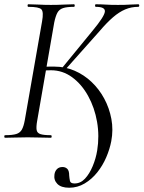

<svg xmlns="http://www.w3.org/2000/svg" viewBox="-26 -645 672 899"><path d="M298 234Q260 234 242.5 216Q225 198 229 172Q231 157 240.5 147Q250 137 267 137Q280 137 289 145.5Q298 154 298 177Q299 190 301.5 202Q304 214 323 214Q351 214 372 191.5Q393 169 408 133Q423 97 429 60Q440 -8 428.5 -74.5Q417 -141 386.5 -196Q356 -251 311.5 -283.5Q267 -316 213 -316Q204 -316 192 -315.5Q180 -315 168 -313V-331Q185 -333 201 -333Q217 -333 231 -333Q279 -333 323 -314Q367 -295 402.5 -261.5Q438 -228 462 -183.5Q486 -139 495.5 -88Q505 -37 495 16Q488 53 471.5 91.5Q455 130 429.5 162Q404 194 370.5 214Q337 234 298 234ZM-2 0Q-6 0 -6 -6Q-6 -12 -2 -12Q32 -12 50 -17.5Q68 -23 76.5 -38.5Q85 -54 90 -82L171 -545Q179 -589 168 -601Q157 -613 107 -613Q103 -613 103 -619Q103 -625 107 -625Q129 -625 155.5 -623.5Q182 -622 212 -622Q245 -622 272.5 -623.5Q300 -625 320 -625Q324 -625 324 -619Q324 -613 320 -613Q287 -613 269 -607Q251 -601 242.5 -585Q234 -569 228 -540L148 -79Q143 -51 145.5 -36.5Q148 -22 163.5 -17Q179 -12 212 -12Q216 -12 216 -6Q216 0 212 0Q190 0 162.5 -1Q135 -2 104 -2Q74 -2 46 -1Q18 0 -2 0ZM278 -317 264 -326 409 -503Q462 -567 465 -590Q468 -613 423 -613Q419 -613 419 -619Q419 -625 423 -625Q446 -625 468.5 -623.5Q491 -622 526 -622Q562 -622 582.5 -623.5Q603 -625 621 -625Q626 -625 626 -619Q626 -613 621 -613Q589 -613 560.5 -601Q532 -589 503 -564Q474 -539 440 -499Z"/></svg>

Font: Cormorant
Style: Italic
Weight: 400
Italic angle: -10°
Designer: Christian Thalmann (Catharsis Fonts)
Foundry: Catharsis Fonts
Version: Version 4.000